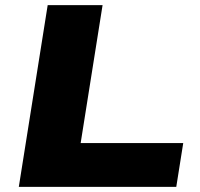

<svg xmlns="http://www.w3.org/2000/svg" viewBox="-20 -725 777 745"><path d="M53 0 165 -705H378L293 -170H691L664 0Z"/></svg>

Font: Nunito Sans 10pt Expanded Black
Style: Italic
Weight: 900
Width: 7
Italic angle: -9°
Designer: Vernon Adams
Foundry: Vernon Adams
Version: Version 3.101;gftools[0.9.27]